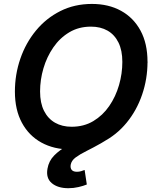

<svg xmlns="http://www.w3.org/2000/svg" viewBox="-20 -758 804 987"><path d="M343.3 10.3Q257.3 10.3 192.9 -25.1Q128.4 -60.5 92.5 -127.2Q56.6 -193.8 56.6 -287.1Q56.6 -375 84.5 -456.1Q112.3 -537.1 164.6 -600.6Q216.8 -664.1 289.8 -700.9Q362.8 -737.8 452.6 -737.8Q538.1 -737.8 602.3 -702.4Q666.5 -667 702.4 -600.6Q738.3 -534.2 738.3 -440.4Q738.3 -352.1 710.4 -271Q682.6 -189.9 630.6 -126.7Q578.6 -63.5 505.9 -26.6Q433.1 10.3 343.3 10.3ZM348.1 -106.4Q411.1 -106.4 459.7 -135.5Q508.3 -164.6 541.5 -212.9Q574.7 -261.2 591.8 -320.3Q608.9 -379.4 608.9 -439.9Q608.9 -499 588.9 -539.6Q568.8 -580.1 532.7 -600.6Q496.6 -621.1 447.8 -621.1Q384.8 -621.1 336.2 -592Q287.6 -563 254.2 -514.4Q220.7 -465.8 203.4 -407Q186 -348.1 186 -288.1Q186 -228.5 206.3 -188.2Q226.6 -147.9 262.9 -127.2Q299.3 -106.4 348.1 -106.4ZM331.5 209.5Q277.3 209.5 246.3 183.6Q215.3 157.7 224.1 108.9Q231 69.3 258.3 41.5Q285.6 13.7 326.4 -9Q367.2 -31.7 414.3 -55.4Q461.4 -79.1 508.3 -109.9Q555.2 -140.6 595.5 -184.3Q635.7 -228 662.6 -290.5Q689.5 -353 695.3 -440.4H738.8Q733.4 -344.7 710.4 -275.4Q687.5 -206.1 652.8 -157.5Q618.2 -108.9 578.1 -76.2Q538.1 -43.5 498.3 -21Q458.5 1.5 424.6 18.3Q390.6 35.2 368.9 51.3Q347.2 67.4 343.3 89.4Q340.8 106.4 348.9 115.7Q356.9 125 375.5 125Q386.7 125 396.7 122.1Q406.7 119.1 415 115.7L426.3 190.4Q408.7 197.8 383.5 203.6Q358.4 209.5 331.5 209.5Z"/></svg>

Font: Inter 18pt SemiBold
Style: Italic
Weight: 600
Italic angle: -9.3988°
Designer: Rasmus Andersson
Foundry: rsms
Version: Version 4.001;git-66647c0bb